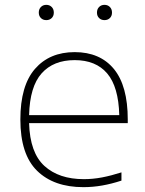

<svg xmlns="http://www.w3.org/2000/svg" viewBox="-20 -763 600 792"><path d="M324 9Q202 9 133 -58.5Q64 -126 64 -270Q64 -409.5 124.2 -478.8Q184.5 -548 288 -548Q392.5 -548 449.8 -478.5Q507 -409 507 -270V-255H100Q103.5 -133 163.2 -78.5Q223 -24 326 -24Q363 -24 401 -31.2Q439 -38.5 481 -52V-18Q440 -4.5 401.5 2.2Q363 9 324 9ZM288 -515Q200.5 -515 151.8 -460.5Q103 -406 100 -288H472Q469 -405 422.2 -460Q375.5 -515 288 -515ZM411 -680Q397.5 -680 388.8 -688.5Q380 -697 380 -711Q380 -725.5 388.8 -734.2Q397.5 -743 411 -743Q424.5 -743 433.2 -734.2Q442 -725.5 442 -711Q442 -697 433.2 -688.5Q424.5 -680 411 -680ZM171 -680Q157.5 -680 148.8 -688.5Q140 -697 140 -711Q140 -725.5 148.8 -734.2Q157.5 -743 171 -743Q184.5 -743 193.2 -734.2Q202 -725.5 202 -711Q202 -697 193.2 -688.5Q184.5 -680 171 -680Z"/></svg>

Font: Encode Sans Expanded Expanded Thin
Style: Regular
Weight: 100
Width: 7
Designer: Multiple Designers
Foundry: Impallari Type
Version: Version 3.000; ttfautohint (v1.8.3) -l 8 -r 50 -G 200 -x 14 